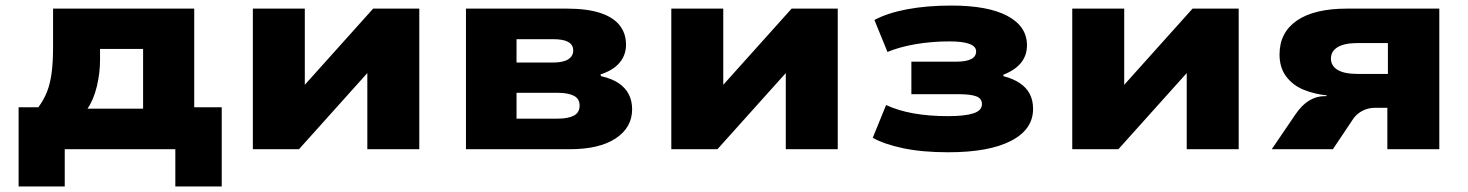

<svg xmlns="http://www.w3.org/2000/svg" viewBox="-20 -537 5284 691"><path d="M47 134V-151H118Q138 -178 149.5 -207.5Q161 -237 166 -276Q171 -315 171 -370V-506H679V-151H778V134H611V0H213V134ZM295 -146H495V-361H340V-320Q340 -274 328.5 -226Q317 -178 295 -146Z M890 0V-506H1077V-214H1061L1323 -506H1489V0H1302V-293H1319L1056 0Z M1657 0V-506H2019Q2093 -506 2140 -490.5Q2187 -475 2210 -446Q2233 -417 2233 -376Q2233 -339 2210 -311.5Q2187 -284 2141 -269L2143 -263Q2183 -254 2207.5 -237Q2232 -220 2243.5 -196.5Q2255 -173 2255 -144Q2255 -78 2196 -39Q2137 0 2031 0ZM1839 -110H1987Q2025 -110 2045.5 -121Q2066 -132 2066 -157Q2066 -182 2045 -192.5Q2024 -203 1987 -203H1839ZM1839 -312H1971Q2007 -312 2025 -323.5Q2043 -335 2043 -355Q2043 -376 2025 -386Q2007 -396 1971 -396H1839Z M2396 0V-506H2583V-214H2567L2829 -506H2995V0H2808V-293H2825L2562 0Z M3393 11Q3299 11 3230.5 -3.5Q3162 -18 3121 -41L3169 -159Q3212 -139 3267.5 -129Q3323 -119 3392 -119Q3452 -119 3483 -129Q3514 -139 3514 -162Q3514 -183 3493 -190.5Q3472 -198 3432 -198H3260V-315H3421Q3456 -315 3474.5 -324Q3493 -333 3493 -352Q3493 -370 3469 -379Q3445 -388 3397 -388Q3333 -388 3275 -378Q3217 -368 3174 -350L3127 -465Q3173 -490 3244 -503.5Q3315 -517 3404 -517Q3536 -517 3606 -479.5Q3676 -442 3676 -374Q3676 -338 3655 -311.5Q3634 -285 3591 -268V-263Q3626 -254 3650 -238Q3674 -222 3686 -199Q3698 -176 3698 -145Q3698 -71 3618.5 -30Q3539 11 3393 11Z M3839 0V-506H4026V-214H4010L4272 -506H4438V0H4251V-293H4268L4005 0Z M4557 0 4642 -125Q4665 -159 4691.5 -175Q4718 -191 4747 -191H4755L4754 -194Q4712 -198 4673 -213.5Q4634 -229 4609.5 -261Q4585 -293 4585 -341Q4585 -420 4647.5 -463Q4710 -506 4828 -506H5160V0H4973V-149H4928Q4906 -149 4886 -139.5Q4866 -130 4852 -112L4777 0ZM4865 -271H4975V-382H4865Q4819 -382 4794.5 -367.5Q4770 -353 4770 -326Q4770 -300 4794 -285.5Q4818 -271 4865 -271Z"/></svg>

Font: Nunito Sans 7pt SemiExpanded Black
Style: Regular
Weight: 900
Width: 6
Designer: Vernon Adams
Foundry: Vernon Adams
Version: Version 3.101;gftools[0.9.27]